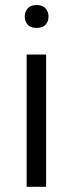

<svg xmlns="http://www.w3.org/2000/svg" viewBox="-20 -733 283 746"><path d="M159.2 -7.3H83.5V-521H159.2ZM76.2 -668.5Q76.2 -673.3 76.9 -677.7Q77.6 -682.1 79.1 -686.3Q80.6 -690.4 82.8 -693.8Q85 -697.3 87.9 -700.7Q93.3 -707 101.8 -710.2Q110.4 -713.4 122.1 -713.4Q145 -713.4 156.7 -700.7Q168.5 -687.5 168.5 -668.5Q168.5 -649.4 156.7 -636.7Q145 -624.5 122.1 -624.5Q110.4 -624.5 101.8 -627.7Q93.3 -630.9 87.9 -636.7Q82 -643.1 79.1 -650.9Q76.2 -658.7 76.2 -668.5Z"/></svg>

Font: Vazir Light
Style: Light
Weight: 300
Designer: Saber Rastikerdar
Foundry: Saber Rastikerdar
Version: Version 30.0.0